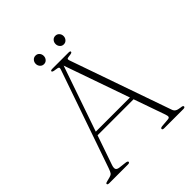

<svg xmlns="http://www.w3.org/2000/svg" viewBox="-221 -965 1109 1109"><g transform="rotate(-45 333.0 -411.0)"><path d="M197.5 -8Q197.5 0 183.5 0H31.5Q17 0 17 -7.5Q17 -10.5 20 -12.5Q23 -14.5 33 -17L58 -23.5Q71 -27 76.8 -34.8Q82.5 -42.5 90 -64L297.5 -662Q301.5 -672.5 297.8 -676.8Q294 -681 276.5 -683Q251.5 -685.5 251.5 -693Q251.5 -700 266 -700H398Q412 -700 412 -693.5Q412 -689.5 407.2 -687Q402.5 -684.5 388 -683Q372.5 -681.5 369.5 -678Q366.5 -674.5 369.5 -665.5L586.5 -45Q590.5 -32.5 600.5 -26.2Q610.5 -20 631 -17.5Q642.5 -16.5 646.2 -14.2Q650 -12 650 -8Q650 0 635.5 0H480Q466 0 466 -8Q466 -15.5 481.5 -17L529.5 -21Q542.5 -22 544.2 -29Q546 -36 540.5 -51.5L473 -243.5H179L117 -64.5Q110 -44 114 -34.5Q118 -25 135.5 -22.5L182 -17Q197.5 -15 197.5 -8ZM186.5 -265.5H465.5L325 -666.5ZM251 -752.5Q236.5 -752.5 227.2 -763Q218 -773.5 218 -787.5Q218 -802 227.2 -812.2Q236.5 -822.5 251 -822.5Q265.5 -822.5 274.5 -812.2Q283.5 -802 283.5 -787.5Q283.5 -773.5 274.5 -763Q265.5 -752.5 251 -752.5ZM412.5 -752.5Q398 -752.5 389 -763Q380 -773.5 380 -787.5Q380 -802 389 -812.2Q398 -822.5 412.5 -822.5Q427 -822.5 436.2 -812.2Q445.5 -802 445.5 -787.5Q445.5 -773.5 436.2 -763Q427 -752.5 412.5 -752.5Z"/></g></svg>

Font: Fraunces 9pt S000 Thin
Style: Regular
Weight: 100
Version: Version 1.000; ttfautohint (v1.8.3)